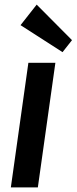

<svg xmlns="http://www.w3.org/2000/svg" viewBox="-20 -812 332 832"><path d="M220 -540 144 0H27L103 -540ZM292 -638 251 -586 69 -703 139 -792Z"/></svg>

Font: Pathway Extreme Condensed SemiBold
Style: Italic
Weight: 600
Width: 3
Italic angle: -8°
Version: Version 1.001;gftools[0.9.26]